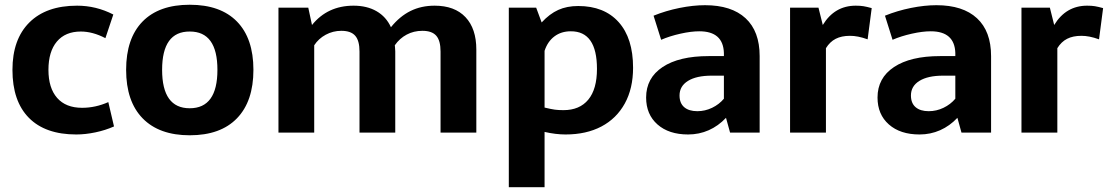

<svg xmlns="http://www.w3.org/2000/svg" viewBox="-20 -556 4646 805"><path d="M455.1 -495.1 421.9 -396Q368.7 -423.8 318.8 -423.8Q253.9 -423.8 218.5 -381.8Q183.1 -339.8 183.1 -263.2Q183.1 -187 219.5 -145.5Q255.9 -104 324.2 -104Q380.4 -104 434.1 -127.9L458 -25.9Q421.9 -9.8 379.9 -1Q337.9 7.8 299.8 7.8Q169.9 7.8 101.1 -62Q32.2 -131.8 32.2 -263.2Q32.2 -391.1 103 -461.7Q173.8 -532.2 303.2 -532.2Q383.3 -532.2 455.1 -495.1Z M1042.5 -263.2Q1042.5 -131.3 973.6 -60.1Q904.8 11.2 775.4 11.2Q647.5 11.2 578.1 -59.8Q508.8 -130.9 508.8 -263.2Q508.8 -395 577.6 -465.6Q646.5 -536.1 775.4 -536.1Q904.8 -536.1 973.6 -465.6Q1042.5 -395 1042.5 -263.2ZM659.7 -263.2Q659.7 -102.1 775.4 -102.1Q891.6 -102.1 891.6 -263.2Q891.6 -424.3 775.4 -423.8Q659.7 -424.3 659.7 -263.2Z M1462.4 -532.2Q1518.6 -532.2 1558.8 -509Q1599.1 -485.8 1619.1 -441.9Q1656.2 -487.8 1701.2 -510Q1746.1 -532.2 1802.2 -532.2Q1886.2 -532.2 1931.6 -484.1Q1977.1 -436 1977.1 -348.1V0H1827.1V-339.8Q1827.1 -385.7 1809.1 -406.2Q1791 -426.8 1751 -426.8Q1714.8 -426.8 1685.1 -410.9Q1655.3 -395 1635.3 -366.2Q1635.3 -364.3 1636.2 -357.2Q1637.2 -350.1 1637.2 -340.8V0H1487.3V-339.8Q1487.3 -385.7 1469.2 -406.2Q1451.2 -426.8 1411.1 -426.8Q1376 -426.8 1345.7 -410.4Q1315.4 -394 1297.4 -366.2V0H1147.5V-523.9H1272.5L1288.1 -451.2Q1353.5 -532.2 1462.4 -532.2Z M2634.3 -272Q2634.3 -185.1 2599.6 -122.1Q2564.9 -59.1 2501.5 -25.6Q2438 7.8 2351.1 7.8Q2310.1 7.8 2263.2 -2.9V229H2113.3V-523.9H2228L2251 -461.9Q2284.2 -498 2320.6 -514.4Q2356.9 -530.8 2404.3 -530.8Q2513.2 -530.8 2573.7 -463.4Q2634.3 -396 2634.3 -272ZM2482.9 -267.1Q2482.9 -425.3 2373 -424.8Q2333 -424.8 2304.4 -403.3Q2275.9 -381.8 2263.2 -342.8V-105Q2292 -98.1 2306.6 -96.2Q2321.3 -94.2 2342.3 -94.2Q2410.2 -94.2 2446.5 -138.2Q2482.9 -182.1 2482.9 -267.1Z M3165 -320.8V0H3041L3023.9 -62Q2991.7 -27.8 2951.4 -10Q2911.1 7.8 2865.2 7.8Q2784.2 7.8 2736.6 -34.2Q2689 -76.2 2689 -147Q2689 -229 2758.1 -274.9Q2827.1 -320.8 2951.2 -320.8H3015.1V-334Q3012.2 -424.8 2912.1 -424.8Q2877.9 -424.8 2833 -414.8Q2788.1 -404.8 2752 -389.2L2720.2 -490.2Q2772 -511.2 2829.1 -522.7Q2886.2 -534.2 2936 -534.2Q3046.9 -534.2 3106 -479.5Q3165 -424.8 3165 -320.8ZM2829.1 -155.8Q2829.1 -123.5 2848.6 -106.7Q2868.2 -89.8 2903.8 -89.8Q2936 -89.8 2965.6 -104Q2995.1 -118.2 3015.1 -142.1V-238.8H2963.9Q2899.9 -238.8 2864.5 -216.8Q2829.1 -194.8 2829.1 -155.8Z M3567.9 -532.2Q3586.9 -532.2 3600.3 -530Q3613.8 -527.8 3634.8 -522L3617.7 -391.1Q3575.7 -406.2 3543.5 -405.8Q3508.3 -405.8 3483.9 -393.3Q3459.5 -380.9 3442.9 -354V0H3292.5V-523.9H3411.6L3429.7 -451.2Q3479 -532.2 3567.9 -532.2Z M4135.3 -320.8V0H4011.2L3994.1 -62Q3961.9 -27.8 3921.6 -10Q3881.3 7.8 3835.4 7.8Q3754.4 7.8 3706.8 -34.2Q3659.2 -76.2 3659.2 -147Q3659.2 -229 3728.3 -274.9Q3797.4 -320.8 3921.4 -320.8H3985.4V-334Q3982.4 -424.8 3882.3 -424.8Q3848.1 -424.8 3803.2 -414.8Q3758.3 -404.8 3722.2 -389.2L3690.4 -490.2Q3742.2 -511.2 3799.3 -522.7Q3856.4 -534.2 3906.2 -534.2Q4017.1 -534.2 4076.2 -479.5Q4135.3 -424.8 4135.3 -320.8ZM3799.3 -155.8Q3799.3 -123.5 3818.8 -106.7Q3838.4 -89.8 3874 -89.8Q3906.2 -89.8 3935.8 -104Q3965.3 -118.2 3985.4 -142.1V-238.8H3934.1Q3870.1 -238.8 3834.7 -216.8Q3799.3 -194.8 3799.3 -155.8Z M4538.1 -532.2Q4557.1 -532.2 4570.6 -530Q4584 -527.8 4605 -522L4587.9 -391.1Q4545.9 -406.2 4513.7 -405.8Q4478.5 -405.8 4454.1 -393.3Q4429.7 -380.9 4413.1 -354V0H4262.7V-523.9H4381.8L4399.9 -451.2Q4449.2 -532.2 4538.1 -532.2Z"/></svg>

Font: Sarala
Style: Bold
Weight: 700
Designer: Andres Torresi
Foundry: Huerta Tipografica
Version: Version 1.004;PS 001.003;hotconv 1.0.70;makeotf.lib2.5.58329